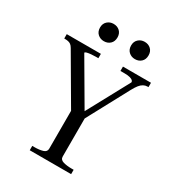

<svg xmlns="http://www.w3.org/2000/svg" viewBox="-212 -1024 1040 1145"><g transform="rotate(30 308.0 -451.5)"><path d="M269 -347 277 -313 80 -650Q72 -664 63.5 -670Q55 -676 45 -678Q35 -680 23 -680H18V-710H253V-680H237Q221 -680 204 -678.5Q187 -677 175.5 -674Q164 -671 164 -666L350 -348L330 -347L496 -654Q496 -661 490.5 -666.5Q485 -672 471 -676Q457 -680 433 -680H405V-710H598V-680H591Q577 -680 564 -673Q551 -666 539.5 -651.5Q528 -637 515 -613L355 -315L362 -347V-66Q362 -44 386.5 -37Q411 -30 442 -30H458V0H173V-30H189Q221 -30 245 -37Q269 -44 269 -66ZM290 -844Q290 -816 273 -800Q256 -784 230 -784Q205 -784 187.5 -800Q170 -816 170 -844Q170 -871 187.5 -887Q205 -903 230 -903Q256 -903 273 -887Q290 -871 290 -844ZM504 -844Q504 -816 487 -800Q470 -784 444 -784Q419 -784 401.5 -800Q384 -816 384 -844Q384 -871 401.5 -887Q419 -903 444 -903Q470 -903 487 -887Q504 -871 504 -844Z"/></g></svg>

Font: Roboto Serif 144pt
Style: Regular
Weight: 400
Version: Version 1.008